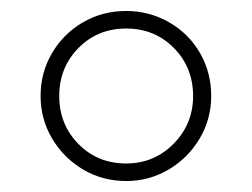

<svg xmlns="http://www.w3.org/2000/svg" viewBox="-20 -724 460 350"><path d="M54 -549Q54 -592 75 -627.5Q96 -663 131.5 -683.5Q167 -704 210 -704Q252 -704 288 -683.5Q324 -663 344.5 -627.5Q365 -592 365 -549Q365 -507 344 -471.5Q323 -436 287.5 -415Q252 -394 210 -394Q167 -394 131.5 -415Q96 -436 75 -471.5Q54 -507 54 -549ZM332 -549Q332 -601 297 -636.5Q262 -672 210 -672Q158 -672 123 -636.5Q88 -601 88 -549Q88 -497 123 -461.5Q158 -426 210 -426Q261 -426 296.5 -462Q332 -498 332 -549Z"/></svg>

Font: Montserrat Alternates Light
Style: Regular
Weight: 300
Designer: Julieta Ulanovsky
Foundry: Julieta Ulanovsky
Version: Version 7.200